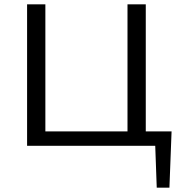

<svg xmlns="http://www.w3.org/2000/svg" viewBox="-20 -678 843 893"><path d="M768 195H709L702 0H106V-658H191V-67H573V-658H658V-67H778Z"/></svg>

Font: Ysabeau Medium
Style: Regular
Weight: 500
Designer: Christian Thalmann (Catharsis Fonts)
Version: Version 0.003